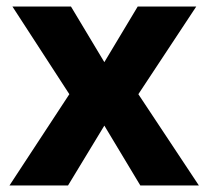

<svg xmlns="http://www.w3.org/2000/svg" viewBox="-20 -567 637 587"><path d="M192 -279 18 -547H197L299 -377L401 -547H580L403 -279L588 0H409L299 -183L188 0H9Z"/></svg>

Font: Noto Sans Oriya
Style: Bold
Weight: 700
Designer: Amélie Bonet and Sol Matas
Foundry: Google LLC
Version: Version 2.006; ttfautohint (v1.8.4.7-5d5b)